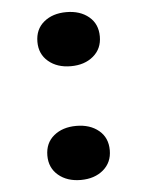

<svg xmlns="http://www.w3.org/2000/svg" viewBox="-44 -546 455 595"><g transform="rotate(-5 184.0 -248.0)"><path d="M184.1 12.7Q141.4 12.7 114.2 -10.3Q87 -33.3 87 -71.4Q87 -110.6 114.2 -133Q141.4 -155.5 184.1 -155.5Q226.8 -155.5 254 -133Q281.2 -110.6 281.2 -71.4Q281.2 -33.3 254 -10.3Q226.8 12.7 184.1 12.7ZM184.1 -341.2Q141.4 -341.2 114.2 -364.2Q87 -387.1 87 -425.3Q87 -464.4 114.2 -486.9Q141.4 -509.4 184.1 -509.4Q226.8 -509.4 254 -486.9Q281.2 -464.4 281.2 -425.3Q281.2 -387.1 254 -364.2Q226.8 -341.2 184.1 -341.2Z"/></g></svg>

Font: Hahmlet
Style: Regular
Weight: 400
Designer: Minjoo Ham & Mark Frömberg
Foundry: hypertype
Version: Version 1.002